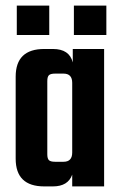

<svg xmlns="http://www.w3.org/2000/svg" viewBox="-20 -666 434 686"><path d="M244 -646H360V-541H244ZM240 -491H352V0H238V-42Q223 0 169 0H138Q36 0 36 -99V-392Q36 -491 138 -491H169Q228 -491 240 -443ZM177 -88H207Q238 -88 238 -121V-370Q238 -403 207 -403H177Q161 -403 155 -397.5Q149 -392 149 -376V-115Q149 -99 155 -93.5Q161 -88 177 -88ZM156 -646V-541H40V-646Z"/></svg>

Font: Teko Medium
Style: Regular
Weight: 500
Designer: Manushi Parikh, Jonny Pinhorn
Foundry: Indian Type Foundry
Version: Version 1.106;PS 1.0;hotconv 1.0.78;makeotf.lib2.5.61930; tt